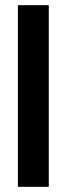

<svg xmlns="http://www.w3.org/2000/svg" viewBox="-20 -720 257 740"><path d="M49 -700H168V0H49Z"/></svg>

Font: PT Sans Narrow
Style: Bold
Weight: 700
Width: 3
Designer: A.Korolkova, O.Umpeleva, V.Yefimov
Foundry: ParaType Ltd
Version: Version 2.003W OFL